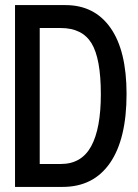

<svg xmlns="http://www.w3.org/2000/svg" viewBox="-20 -734 540 754"><path d="M39 0V-714H237Q351 -714 414 -624.5Q477 -535 477 -365Q477 -188 412 -94Q347 0 226 0ZM219 -90Q300 -90 338 -159.5Q376 -229 376 -364Q376 -504 339.5 -564Q303 -624 218 -624H136V-90Z"/></svg>

Font: Noto Sans Mono ExtraCondensed Medium
Style: Regular
Weight: 500
Width: 2
Designer: Monotype Design Team
Foundry: Monotype Imaging Inc.
Version: Version 2.014